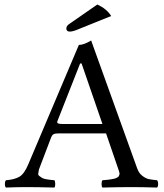

<svg xmlns="http://www.w3.org/2000/svg" viewBox="-20 -840 735 862"><path d="M417 -819.8Q460 -799.8 479 -768.1L335 -710Q307.1 -697.8 293 -698.2Q277.8 -698.2 277.8 -712.9Q277.8 -724.1 293 -733.9ZM263.2 -283.2H439.9L346.2 -555.2H339.8L237.8 -296.4Q234.9 -288.6 240.7 -285.9Q246.6 -283.2 263.2 -283.2ZM154.8 -79.1Q153.8 -69.3 151.9 -61.8Q149.9 -54.2 157.5 -49.1Q165 -43.9 169.4 -41Q173.8 -38.1 186 -35.6Q198.2 -33.2 205.1 -32.7Q211.9 -32.2 224.1 -30.8Q228 -25.9 228 -13.9Q228 -2 224.1 2Q149.9 0 96.2 0Q59.1 0 6.8 2Q2 -2 2 -13.9Q2 -25.9 6.8 -30.8Q44.9 -33.7 66.9 -46.4Q88.9 -59.1 106.9 -102.1L334 -638.2Q356 -638.2 389.2 -658.2L595.2 -85.9Q603 -63 618.4 -51Q633.8 -39.1 647 -36.1Q660.2 -33.2 685.1 -30.8Q689.9 -25.9 689.9 -13.9Q689.9 -2 685.1 2Q615.2 0 570.8 0Q513.7 0 439.9 2Q436 -2 436 -13.9Q436 -25.9 439.9 -30.8Q448.7 -31.7 453.9 -32Q459 -32.2 467 -33.2Q475.1 -34.2 479.5 -35.2Q483.9 -36.1 490 -37.1Q496.1 -38.1 499.5 -39.6Q502.9 -41 507.1 -43.5Q511.2 -45.9 512.7 -48.3Q514.2 -50.8 515.6 -54.4Q517.1 -58.1 516.6 -62.5Q516.1 -66.9 514.2 -71.8L456.1 -241.2H245.1Q227.1 -241.2 220.5 -237.5Q213.9 -233.9 210 -224.1Z"/></svg>

Font: Linux Libertine
Style: Regular
Weight: 400
Designer: Philipp H. Poll
Foundry: Philipp H. Poll
Version: Version 5.3.0 ; ttfautohint (v0.9)